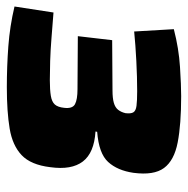

<svg xmlns="http://www.w3.org/2000/svg" viewBox="-26 -536 563 576"><g transform="rotate(90 256.0 -248.5)"><path d="M257 -510Q342 -510 396 -499.5Q450 -489 472.5 -458.5Q495 -428 487 -367Q480 -319 454.5 -291Q429 -263 364 -258L363 -253Q427 -249 453 -215Q479 -181 470 -117Q463 -59 434 -31.5Q405 -4 354.5 4.5Q304 13 230 13Q168 13 107.5 8.5Q47 4 -12 -10L6 -127Q45 -124 82 -121Q119 -118 151.5 -117Q184 -116 209 -116Q238 -116 256 -119Q274 -122 282 -131Q290 -140 292 -159Q295 -184 281 -191.5Q267 -199 236 -199L77 -200L89 -303L240 -304Q263 -304 277 -308Q291 -312 298 -321Q305 -330 308 -343Q310 -359 305.5 -366.5Q301 -374 286 -376Q271 -378 242 -378Q200 -378 151.5 -375.5Q103 -373 63 -369L56 -488Q114 -503 169.5 -506.5Q225 -510 257 -510Z"/></g></svg>

Font: Exo 2 ExtraBold
Style: Italic
Weight: 800
Italic angle: -8°
Designer: Natanael Gama
Foundry: Natanael Gama
Version: Version 2.010